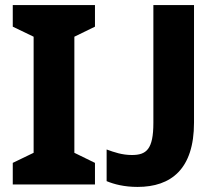

<svg xmlns="http://www.w3.org/2000/svg" viewBox="-20 -734 871 764"><path d="M527.3 9.8C660.6 9.8 752 -61 752 -246.1V-713.9H590.3V-245.1C590.3 -139.6 562.5 -117.2 504.9 -117.2C466.3 -117.2 435.1 -127.9 404.3 -139.2V-13.2C433.6 -1 474.1 9.8 527.3 9.8ZM357.9 -85.9 275.9 -126V-587.9L357.9 -627.9V-713.9H30.8V-627.9L113.8 -587.9V-126L30.8 -85.9V0H357.9Z"/></svg>

Font: Avrile Sans
Style: Bold
Weight: 700
Designer: Monotype Design Team, Google (font), Stefan Peev (BGR Cyrillic), Cristiano Sobral (main changes)
Foundry: The Avrile Sans Project Authors
Version: Version 3.110